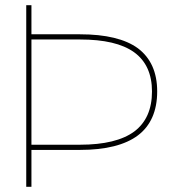

<svg xmlns="http://www.w3.org/2000/svg" viewBox="-20 -719 650 739"><path d="M511 -533C462 -569 387 -587 288 -587H101V-699H81V0H101V-142H288C387 -142 462 -161 511 -198C560 -235 585 -292 585 -367C585 -441 560 -496 511 -533ZM497 -213C451 -179 381 -162 288 -162H101V-567H288C381 -567 450 -551 496 -518C542 -485 565 -434 565 -367C565 -298 542 -247 497 -213Z"/></svg>

Font: Argentum Sans Thin
Style: Regular
Weight: 250
Designer: Julieta Ulanovsky
Foundry: Julieta Ulanovsky
Version: Version 5.001;February 15, 2019;FontCreator 11.5.0.2425 64-b